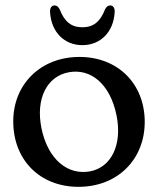

<svg xmlns="http://www.w3.org/2000/svg" viewBox="-20 -694 596 725"><path d="M291 -591C250 -591 223.5 -611.5 205.5 -658.5C200 -669 194 -673.5 186 -673.5C175 -673.5 168 -664 169 -648.5C173.5 -572 223.5 -523.5 291 -523.5C358.5 -523.5 409 -572 413 -648.5C414 -664 407 -673.5 396 -673.5C388.5 -673.5 382 -669 376.5 -658.5C358.5 -611.5 332 -591 291 -591ZM280 -479C132.5 -479 30 -375 30 -236C30 -90 130.5 11.5 276.5 11.5C424 11.5 526.5 -92 526.5 -233.5C526.5 -377.5 425.5 -479 280 -479ZM320 -47C236.5 -31.5 161 -91 136.5 -210C114 -322 157.5 -405.5 239 -421C323 -437 396 -376.5 420 -258.5C442.5 -148 400.5 -62 320 -47Z"/></svg>

Font: dr Title
Style: Regular
Weight: 400
Version: Version 1.000;hotconv 1.0.109;makeotfexe 2.5.65596